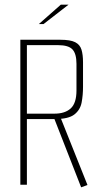

<svg xmlns="http://www.w3.org/2000/svg" viewBox="-20 -790 426 821"><path d="M67 -620H238Q281 -620 301.5 -609.5Q322 -599 328.5 -577.5Q335 -556 335 -524V-419Q335 -383 329 -351.5Q323 -320 298 -300.5Q273 -281 216 -281H95V0H67ZM327 11 212 -283 232 -287 240 -284 243 -277 354 1ZM213 -304Q258 -304 282.5 -326.5Q307 -349 307 -403V-517Q307 -560 290 -578.5Q273 -597 228 -597H95V-304ZM146 -687 240 -770H273L166 -687Z"/></svg>

Font: Smooch Sans Thin ExtraLight
Style: Regular
Weight: 250
Version: Version 1.010